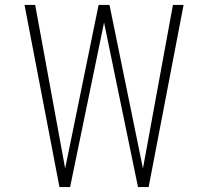

<svg xmlns="http://www.w3.org/2000/svg" viewBox="-20 -755 840 775"><path d="M263 0H220L79 -735H122L243 -75L378 -735H422L557 -75L678 -735H721L580 0H537L400 -664Z"/></svg>

Font: Iosevka Aile Extralight
Style: Regular
Weight: 200
Designer: Belleve Invis
Foundry: Belleve Invis
Version: Version 31.1.0; ttfautohint (v1.8.4)